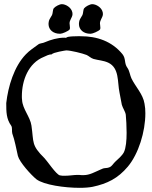

<svg xmlns="http://www.w3.org/2000/svg" viewBox="-20 -894 728 922"><path d="M363 8C388 8 410 6 425 3C495 -12 546 -37 594 -94C645 -155 678 -261 678 -350C678 -366 677 -381 674 -396C667 -442 630 -478 611 -518C604 -533 602 -554 592 -568C575 -591 586 -611 568 -634C517 -696 446 -720 368 -720C359 -720 298 -721 298 -712C294 -713 291 -713 288 -713C257 -713 223 -703 195 -691C186 -686 171 -687 163 -680C143 -665 122 -652 104 -633C47 -574 19 -478 10 -399C10 -357 10 -323 34 -290C40 -281 36 -263 39 -253C51 -220 58 -180 66 -145C74 -115 129 -54 155 -33C191 -6 290 8 363 8ZM291 -50C283 -50 274 -50 267 -52C249 -57 206 -122 194 -134C129 -198 143 -209 131 -291C125 -333 88 -371 86 -414C85 -420 85 -426 85 -432C85 -508 116 -591 191 -621C202 -626 215 -633 228 -633H229C232 -642 296 -652 298 -652C319 -652 376 -638 396 -630C407 -625 416 -615 429 -611C454 -604 476 -604 500 -593C554 -567 543 -501 554 -449C558 -430 561 -410 565 -391C569 -376 582 -358 584 -343C586 -321 588 -289 588 -256C588 -220 585 -184 575 -163C566 -146 548 -131 534 -118C525 -110 517 -95 506 -91C496 -86 485 -88 475 -85L461 -79C435 -68 411 -53 381 -53C374 -53 367 -53 360 -54H349C335 -54 313 -50 291 -50ZM277 -874C266 -874 245 -863 238 -854C233 -847 234 -831 230 -822C225 -812 218 -804 215 -794C214 -789 213 -783 213 -779C213 -750 237 -732 267 -732H270C279 -732 307 -744 314 -752C315 -754 316 -756 316 -760C316 -768 314 -777 314 -782C314 -797 326 -809 328 -823V-827C328 -830 328 -833 327 -836C322 -858 296 -874 277 -874ZM423 -874C412 -874 391 -863 384 -854C379 -847 380 -831 376 -822C371 -812 364 -804 361 -794C360 -789 359 -783 359 -779C359 -750 383 -732 413 -732H416C425 -732 453 -744 460 -752C461 -754 462 -756 462 -760C462 -768 460 -777 460 -782C460 -797 472 -809 474 -823V-827C474 -830 474 -833 473 -836C468 -858 442 -874 423 -874Z"/></svg>

Font: Ancial
Style: Regular
Weight: 400
Designer: Daytona Mess (Anne-Dauphine Borione)
Foundry: Daytona Mess (Anne-Dauphine Borione)
Version: Version 1.000;Glyphs 3.2 (3192)